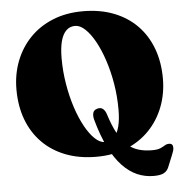

<svg xmlns="http://www.w3.org/2000/svg" viewBox="-58 -775 919 972"><g transform="rotate(-5 402.0 -289.0)"><path d="M398.5 -720Q485.5 -720 554.8 -693.2Q624 -666.5 672.8 -617Q721.5 -567.5 747.2 -498.8Q773 -430 773 -345.5Q773 -269 747.5 -202.5Q722 -136 674 -86Q626 -36 557.8 -8Q489.5 20 404 20Q317 20 247.8 -6.8Q178.5 -33.5 129.8 -83Q81 -132.5 55.2 -201.2Q29.5 -270 29.5 -354.5Q29.5 -431 55 -497.5Q80.5 -564 128.5 -614Q176.5 -664 244.8 -692Q313 -720 398.5 -720ZM535.5 -208.5Q535.5 -275.5 524.8 -339.8Q514 -404 495.5 -460Q477 -516 453.5 -558.5Q430 -601 404.2 -625.2Q378.5 -649.5 353 -649.5Q326 -649.5 307.8 -631.5Q289.5 -613.5 280.2 -578.5Q271 -543.5 271 -491.5Q271 -425 281.8 -360.8Q292.5 -296.5 311 -240.2Q329.5 -184 353 -141.5Q376.5 -99 402.2 -74.8Q428 -50.5 453.5 -50.5Q481 -50.5 499 -68.5Q517 -86.5 526.2 -121.8Q535.5 -157 535.5 -208.5ZM408 -168.5Q403 -187.5 406.8 -202.2Q410.5 -217 428 -222Q447 -227.5 458.2 -217.5Q469.5 -207.5 475 -189.5Q494 -129.5 515.5 -90.5Q537 -51.5 562.2 -29.2Q587.5 -7 618.2 2.2Q649 11.5 686.5 11.5Q715 11.5 729.2 5.2Q743.5 -1 753 -7.2Q762.5 -13.5 775.5 -13.5Q785.5 -13.5 790.2 -8Q795 -2.5 795 8Q795 15.5 792.5 24.2Q790 33 785 44.5L760.5 104.5Q752.5 124 735.2 133Q718 142 684 142Q640 142 600.2 124.8Q560.5 107.5 525.2 70.2Q490 33 460.5 -26Q431 -85 408 -168.5Z"/></g></svg>

Font: Fraunces
Style: Regular
Weight: 900
Version: Version 1.000;[b76b70a41]